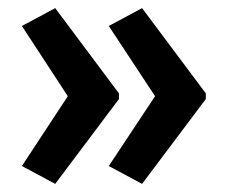

<svg xmlns="http://www.w3.org/2000/svg" viewBox="-20 -507 559 473"><path d="M487 -263 330 -54 248 -98 362 -270 248 -443 330 -487 487 -277ZM273 -263 116 -54 34 -98 147 -270 34 -443 116 -487 273 -277Z"/></svg>

Font: Noto Sans Lao Looped UI Cond SmBd
Style: Regular
Weight: 600
Width: 3
Designer: Mark Frömberg, Ben Mitchell
Foundry: The Fontpad Ltd
Version: Version 1.001; ttfautohint (v1.8.4.7-5d5b)